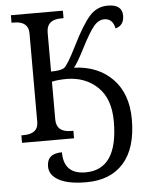

<svg xmlns="http://www.w3.org/2000/svg" viewBox="-63 -770 819 1070"><g transform="rotate(-5 347.0 -235.0)"><path d="M612.8 -589.8Q602.1 -646 554.2 -646Q522 -646 495.1 -613.8Q468.3 -581.5 424.3 -495.6Q380.4 -409.7 362.8 -392.1Q497.6 -386.7 578.4 -303.7Q659.2 -220.7 659.2 -77.1Q659.2 83.5 585.4 166.7Q511.7 250 377 250Q275.9 250 223.4 221.2Q170.9 192.4 170.9 144Q170.9 71.8 254.9 71.8Q254.9 194.8 377 194.8Q558.1 194.8 558.1 -75.2Q558.1 -202.1 489 -267.6Q419.9 -333 315.9 -333Q271 -333 233.9 -325.2V-113.8Q233.9 -42 315.9 -42H329.1V0H38.1V-42H50.8Q132.8 -42 132.8 -108.9V-604Q132.8 -671.9 50.8 -671.9H38.1V-713.9H329.1V-671.9H315.9Q233.9 -671.9 233.9 -600.1V-381.8Q286.1 -381.8 306.2 -393.8Q326.2 -405.8 381.1 -515.9Q436 -626 477.5 -673.1Q519 -720.2 580.1 -720.2Q661.1 -720.2 661.1 -657.2Q661.1 -602.1 612.8 -589.8Z"/></g></svg>

Font: Droid Serif
Style: Regular
Weight: 400
Designer: Monotype Design team
Foundry: Monotype Imaging Inc.
Version: Version 1.03